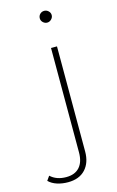

<svg xmlns="http://www.w3.org/2000/svg" viewBox="-224 -774 622 1025"><g transform="rotate(-15 86.5 -261.5)"><path d="M-87 161 -70 137Q-37 168 17 168Q65 168 90.5 139.5Q116 111 116 58V-519H149V62Q149 124 115 160.5Q81 197 19 197Q-13 197 -41 188Q-69 179 -87 161ZM99 -687Q99 -701 108.5 -710.5Q118 -720 132 -720Q145 -720 155 -710.5Q165 -701 165 -688Q165 -675 155 -665Q145 -655 132 -655Q119 -655 109 -664.5Q99 -674 99 -687Z"/></g></svg>

Font: Montserrat Alternates ExLight
Style: Regular
Weight: 275
Designer: Julieta Ulanovsky
Foundry: Julieta Ulanovsky
Version: Version 7.200